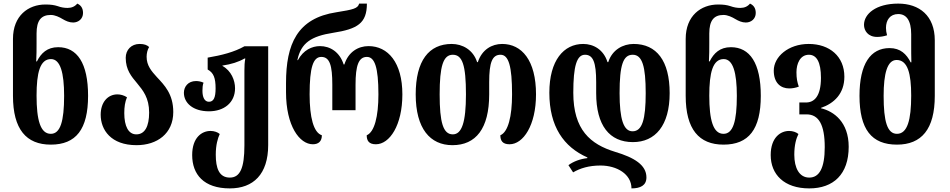

<svg xmlns="http://www.w3.org/2000/svg" viewBox="-20 -793 5272 1066"><path d="M262 10C402 10 469 -75 469 -261C469 -443 408 -531 303 -531C242 -531 208 -498 185 -452H181C183 -482 183 -523 183 -555V-607C183 -680 209 -710 262 -710C285 -710 310 -698 328 -687C345 -677 364 -668 386 -668C415 -668 441 -688 441 -721C441 -750 427 -765 409 -773C396 -757 378 -749 355 -749C337 -749 319 -752 300 -759C281 -765 263 -768 232 -768C137 -768 52 -706 52 -577V-261C52 -75 126 10 262 10ZM262 -50C204 -50 183 -127 183 -262C183 -389 202 -465 263 -465C315 -465 336 -389 336 -261C336 -119 315 -50 262 -50Z M738 13C852 13 942 -51 942 -171C942 -271 893 -320 851 -365C821 -398 794 -429 794 -478C794 -497 799 -518 808 -532C796 -543 781 -549 755 -549C709 -549 678 -516 678 -472C678 -405 710 -368 741 -331C774 -291 808 -250 808 -168C808 -91 784 -47 737 -47C693 -47 670 -92 670 -165C670 -199 674 -227 685 -253C668 -264 649 -269 632 -269C578 -269 539 -225 539 -156C539 -72 596 13 738 13Z M1256 253C1386 253 1469 175 1469 12V-536H1337C1281 -504 1210 -486 1133 -473V-407C1166 -389 1177 -360 1177 -302C1177 -251 1166 -228 1140 -228C1115 -228 1104 -254 1104 -289C1104 -304 1105 -321 1110 -334C1095 -341 1080 -343 1068 -343C1024 -343 1001 -311 1001 -278C1001 -221 1052 -175 1140 -175C1224 -175 1285 -223 1285 -303C1285 -347 1264 -400 1215 -427V-429C1263 -436 1305 -449 1337 -468H1342C1338 -448 1337 -427 1337 -401V14C1337 140 1313 193 1256 193C1196 193 1178 140 1178 66C1178 11 1189 -25 1200 -49C1189 -59 1169 -66 1149 -66C1101 -66 1047 -30 1047 68C1047 175 1111 253 1256 253Z M1717 8C1749 8 1767 -9 1767 -42C1721 -57 1699 -141 1699 -269C1699 -420 1719 -477 1764 -477C1811 -477 1825 -429 1825 -323V-181H1954V-323C1954 -429 1971 -477 2017 -477C2060 -477 2081 -420 2081 -269C2081 -146 2059 -60 2016 -42C2016 -12 2028 8 2067 8C2143 8 2214 -97 2214 -269C2214 -446 2134 -537 2026 -537C1969 -537 1914 -505 1892 -435H1888C1866 -505 1812 -537 1757 -537C1712 -537 1664 -515 1634 -459H1631C1651 -555 1708 -592 1830 -611C1965 -632 2017 -664 2017 -773H1974C1967 -746 1942 -740 1848 -725C1630 -692 1568 -548 1568 -332V-281C1568 -94 1643 8 1717 8Z M2492 13C2622 13 2696 -79 2696 -269V-337C2696 -447 2713 -489 2759 -489C2804 -489 2823 -426 2823 -269C2823 -146 2801 -60 2758 -42C2758 -12 2770 8 2809 8C2885 8 2956 -97 2956 -269C2956 -458 2877 -549 2768 -549C2711 -549 2656 -518 2633 -448H2629C2607 -517 2547 -549 2488 -549C2361 -549 2288 -456 2288 -269C2288 -79 2368 13 2492 13ZM2494 -47C2440 -47 2421 -114 2421 -269C2421 -424 2440 -489 2494 -489C2547 -489 2567 -432 2567 -269C2567 -114 2544 -47 2494 -47Z M3494 -4C3618 -4 3698 -96 3698 -276C3698 -456 3625 -549 3498 -549C3439 -549 3379 -517 3357 -448H3353C3331 -518 3275 -549 3218 -549C3110 -549 3030 -458 3030 -278C3030 -90 3110 23 3241 81V85C3203 89 3164 103 3136 124L3162 164C3201 141 3250 126 3314 126C3405 126 3486 174 3486 253C3535 253 3569 237 3569 192C3569 123 3502 82 3395 50C3258 8 3163 -72 3163 -278C3163 -426 3182 -489 3228 -489C3273 -489 3290 -447 3290 -337V-276C3290 -96 3364 -4 3494 -4ZM3493 -489C3546 -489 3565 -424 3565 -276C3565 -131 3546 -64 3492 -64C3442 -64 3420 -131 3420 -276C3420 -433 3440 -489 3493 -489Z M3997 10C4137 10 4204 -75 4204 -261C4204 -443 4143 -531 4038 -531C3977 -531 3943 -498 3920 -452H3916C3918 -482 3918 -523 3918 -555V-607C3918 -680 3944 -710 3997 -710C4020 -710 4045 -698 4063 -687C4080 -677 4099 -668 4121 -668C4150 -668 4176 -688 4176 -721C4176 -750 4162 -765 4144 -773C4131 -757 4113 -749 4090 -749C4072 -749 4054 -752 4035 -759C4016 -765 3998 -768 3967 -768C3872 -768 3787 -706 3787 -577V-261C3787 -75 3861 10 3997 10ZM3997 -50C3939 -50 3918 -127 3918 -262C3918 -389 3937 -465 3998 -465C4050 -465 4071 -389 4071 -261C4071 -119 4050 -50 3997 -50Z M4473 253C4607 253 4692 175 4692 22C4692 -115 4610 -175 4538 -192V-194C4611 -219 4668 -273 4668 -367C4668 -480 4586 -549 4470 -549C4357 -549 4276 -478 4276 -401C4276 -333 4314 -302 4362 -302C4378 -302 4397 -305 4415 -312C4406 -338 4402 -358 4402 -392C4402 -439 4422 -489 4471 -489C4514 -489 4538 -448 4538 -361C4538 -256 4499 -224 4455 -224H4418V-158H4458C4526 -158 4559 -100 4559 24C4559 140 4529 193 4473 193C4418 193 4390 140 4390 66C4390 11 4401 -25 4413 -49C4401 -59 4382 -66 4361 -66C4314 -66 4259 -30 4259 68C4259 175 4333 253 4473 253Z M4960 10C5096 10 5170 -75 5170 -261V-569C5170 -706 5084 -773 4967 -773C4844 -773 4777 -716 4777 -655C4777 -624 4798 -588 4850 -588C4868 -588 4886 -591 4905 -597C4901 -612 4899 -625 4899 -638C4899 -682 4922 -715 4967 -715C5012 -715 5039 -680 5039 -603V-550C5039 -518 5039 -477 5040 -447H5036C5013 -492 4980 -526 4919 -526C4813 -526 4752 -438 4752 -261C4752 -75 4819 10 4960 10ZM4960 -50C4906 -50 4886 -119 4886 -261C4886 -384 4906 -460 4958 -460C5020 -460 5039 -384 5039 -262C5039 -127 5018 -50 4960 -50Z"/></svg>

Font: Noto Serif Georgian ExtraCondensed Bold
Style: Regular
Weight: 700
Width: 2
Designer: Monotype Design Team, Akaki Razmadze
Foundry: Google LLC
Version: Version 2.003